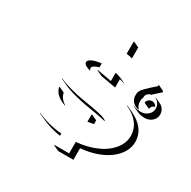

<svg xmlns="http://www.w3.org/2000/svg" viewBox="-141 -685 892 896"><g transform="rotate(30 305.0 -237.5)"><path d="M119.6 -38.3 120.4 -40Q180.9 -11.7 252.4 -5.6H254.2V6.1L252.2 6.6Q197.8 -2 149.7 -24.2ZM128.9 -228.3 129.2 -230.5Q155.8 -218 192.1 -208.3Q228.5 -198.5 261.1 -193Q293.7 -187.5 323.6 -182.4Q353.5 -177.2 374.4 -171.1Q395.3 -165 401.6 -157L399.4 -156.7Q383.3 -161.1 350 -166.9Q316.7 -172.6 287.1 -177.6Q257.6 -182.6 221.4 -192.3Q185.3 -201.9 158.9 -214.4ZM137.5 -186.8 138.7 -190.4 168.7 -176.5Q173.3 -147.9 204.1 -128.7L203.1 -127Q146.2 -147 137.5 -186.8ZM254.2 -383.1V-362.3L252.2 -361.6Q236.8 -357.4 228.3 -351.3Q219.7 -345.2 219.7 -337.9Q219.7 -332.5 223.4 -328.6L224.9 -326.2Q206.5 -331.1 197 -337.2Q187.5 -343.3 187.5 -351.6Q187.5 -359.9 197.1 -366.6Q206.8 -373.3 221.6 -377.3Q236.3 -381.3 254.2 -383.1ZM252.2 58.6 254.2 56.6H332.3V-5.4Q378.9 -9.3 418.5 -23.2Q458 -37.1 484.6 -57.4Q511.2 -77.6 526.1 -103.1Q541 -128.7 541 -156.2Q541 -231.9 454.6 -271L457.3 -272.2L487.3 -258.3Q573.2 -218.3 573.2 -142.6Q573.2 -114.7 558.3 -89Q543.5 -63.2 516.8 -42.6Q490.2 -22 450.8 -7.9Q411.4 6.1 364.5 10.3V72.5H282.5ZM252.2 -345.7 254.2 -347.4 332.3 -333.5V-377.9Q361.8 -371.6 390.4 -355.2L389.4 -354.2Q377.4 -358.6 364.5 -361.6V-316.9L282.5 -331.5ZM332.3 -114.3V-152.6L334.2 -154.3L364.5 -140.1V-122.1L365 -120.1Q352.1 -116.7 332.3 -114.3ZM332.3 -480.5V-544.9L334.2 -546.9L364.5 -532.7V-476.1L364.3 -473.9Q348.4 -478 332.3 -480.5ZM464.8 -334Q464.8 -340.8 465.5 -345.3Q466.1 -349.9 469 -356Q471.9 -362.1 475.8 -366.8Q479.7 -371.6 488.9 -380.7Q498 -389.9 508.1 -399Q518.1 -408.2 536.4 -424.1L533.2 -427.5L533.7 -430.2L563.7 -416L569.1 -409.9Q542.7 -386.7 530.3 -374.8V-372.8Q518.1 -371.3 509.8 -363.3Q501.5 -355.2 501.5 -344.5Q501.5 -341.8 502.2 -339.6L500.2 -338.6Q497.1 -330.6 497.1 -319.3Q497.1 -297.9 511 -284.2L511.5 -282.2Q490 -285.4 477.4 -299.2Q464.8 -313 464.8 -334ZM482.4 -285.4 482.9 -287.1Q501.7 -278.3 524.4 -278.3Q546.6 -278.3 562.4 -292.4Q578.1 -306.4 578.1 -326.2Q578.1 -340.6 570.7 -352.2Q563.2 -363.8 551.3 -369.4L552.5 -371.1L582.5 -356.9Q594.7 -351.3 602.3 -339.1Q609.9 -326.9 609.9 -312Q609.9 -291.5 593.6 -277.1Q577.4 -262.7 554.7 -262.7Q531 -262.7 512.7 -271.2ZM519 -325.7Q520 -335.2 528.2 -341.8Q536.4 -348.4 547.4 -348.4Q555.4 -348.4 561.9 -343.8Q568.4 -339.1 570.8 -331.8L568.8 -331.3Q561 -328.9 556 -322.9Q551 -316.9 551 -309.6L521 -323.5Z"/></g></svg>

Font: AgreloyOut1
Style: Medium
Weight: 400
Designer: gluk
Foundry: gluk
Version: Version 0.27